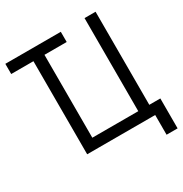

<svg xmlns="http://www.w3.org/2000/svg" viewBox="-176 -748 947 995"><g transform="rotate(-30 298.0 -250.0)"><path d="M128 0V-618H194V0ZM-5 -557V-618H327V-557ZM128 0V-618H194V-61H469V-618H535V0ZM535 118V0H503V-61H601V118Z"/></g></svg>

Font: Victor Mono Light
Style: Regular
Weight: 300
Monospace: yes
Designer: Rune Bjørnerås
Version: Version 1.561;gftools[0.9.30]